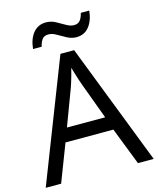

<svg xmlns="http://www.w3.org/2000/svg" viewBox="-132 -1005 903 1096"><g transform="rotate(-15 319.5 -456.5)"><path d="M545 0 459 -221H176L91 0H0L279 -717H360L638 0ZM352 -517Q349 -525 342 -546Q335 -567 328.5 -589.5Q322 -612 318 -624Q313 -604 307.5 -583.5Q302 -563 296.5 -546Q291 -529 287 -517L206 -301H432ZM135 -784Q141 -843 169.5 -877.5Q198 -912 245 -912Q275 -912 301.5 -897.5Q328 -883 352 -869Q376 -855 397 -855Q420 -855 432.5 -869.5Q445 -884 452 -913H502Q496 -855 468 -820Q440 -785 393 -785Q365 -785 338.5 -799Q312 -813 287.5 -827.5Q263 -842 241 -842Q217 -842 205 -827.5Q193 -813 186 -784Z"/></g></svg>

Font: Noto Sans Ol Chiki
Style: Regular
Weight: 400
Designer: Monotype Design Team, Lewis McGuffie
Foundry: Monotype Imaging Inc.
Version: Version 2.003